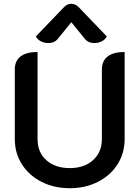

<svg xmlns="http://www.w3.org/2000/svg" viewBox="-20 -983 735 1012"><path d="M58 -250V-617Q58 -662 88.5 -685.5Q119 -709 178 -709V-250Q178 -180 224.5 -138.5Q271 -97 348 -97Q424 -97 470.5 -139Q517 -181 517 -250V-617Q517 -662 547.5 -685.5Q578 -709 637 -709V-250Q637 -176 599.5 -117Q562 -58 496 -24.5Q430 9 348 9Q265 9 199 -24.5Q133 -58 95.5 -117Q58 -176 58 -250ZM234 -756Q214 -756 196 -765Q178 -774 169 -791L318 -946Q335 -963 356 -963Q377 -963 394 -946L543 -791Q534 -774 516 -765Q498 -756 478 -756Q446 -756 429 -776L356 -866L283 -776Q266 -756 234 -756Z"/></svg>

Font: K2D SemiBold
Style: Regular
Weight: 600
Designer: Katatrad Aksorn Co.,Ltd.
Foundry: Cadson Demak Co.,Ltd.
Version: Version 1.000; ttfautohint (v1.6)